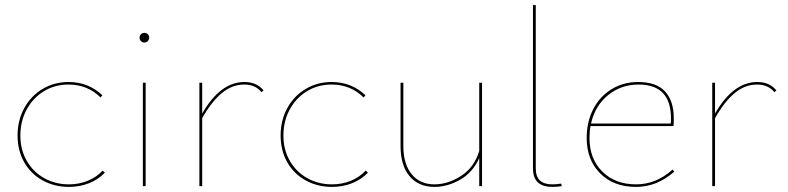

<svg xmlns="http://www.w3.org/2000/svg" viewBox="-20 -731 3093 754"><path d="M49 -199Q49 -258 75 -306Q101 -354 147 -381.5Q193 -409 249 -409Q327 -409 382 -357L375 -348Q324 -399 249 -399Q195 -399 152 -372.5Q109 -346 84.5 -300.5Q60 -255 60 -199Q60 -143 85 -99.5Q110 -56 153.5 -31.5Q197 -7 251 -7Q290 -7 324.5 -21Q359 -35 383 -61L392 -53Q366 -26 329.5 -11.5Q293 3 251 3Q194 3 147.5 -22.5Q101 -48 75 -94Q49 -140 49 -199Z M528 -583Q528 -591 533.5 -596.5Q539 -602 547 -602Q555 -602 560.5 -596.5Q566 -591 566 -583Q566 -576 560.5 -570Q555 -564 547 -564Q539 -564 533.5 -569.5Q528 -575 528 -583ZM541 -406H552V0H541Z M1015 -376 1007 -369Q983 -399 939 -399Q891 -399 850.5 -365Q810 -331 774 -267V0H763V-406H774V-285Q845 -409 940 -409Q988 -409 1015 -376Z M1082 -199Q1082 -258 1108 -306Q1134 -354 1180 -381.5Q1226 -409 1282 -409Q1360 -409 1415 -357L1408 -348Q1357 -399 1282 -399Q1228 -399 1185 -372.5Q1142 -346 1117.5 -300.5Q1093 -255 1093 -199Q1093 -143 1118 -99.5Q1143 -56 1186.5 -31.5Q1230 -7 1284 -7Q1323 -7 1357.5 -21Q1392 -35 1416 -61L1425 -53Q1399 -26 1362.5 -11.5Q1326 3 1284 3Q1227 3 1180.5 -22.5Q1134 -48 1108 -94Q1082 -140 1082 -199Z M1873 -406V0H1862V-110Q1836 -53 1786.5 -25Q1737 3 1686 3Q1624 3 1588.5 -39Q1553 -81 1553 -157V-406H1564V-157Q1564 -87 1596.5 -47Q1629 -7 1686 -7Q1739 -7 1790.5 -40Q1842 -73 1862 -138V-406Z M2073 -71V-711H2084V-71Q2084 -37 2100.5 -22Q2117 -7 2149 -7Q2165 -7 2184 -10L2186 0Q2167 3 2149 3Q2112 3 2092.5 -14.5Q2073 -32 2073 -71Z M2628 -57Q2560 3 2478 3Q2390 3 2337 -50Q2284 -103 2284 -189Q2284 -254 2310.5 -304Q2337 -354 2383 -381.5Q2429 -409 2486 -409Q2558 -409 2592 -371.5Q2626 -334 2626 -267Q2626 -245 2625 -236H2299Q2295 -216 2295 -189Q2295 -107 2345.5 -57Q2396 -7 2478 -7Q2557 -7 2621 -65ZM2301 -246H2614Q2615 -253 2615 -266Q2615 -399 2488 -399Q2419 -399 2368 -357.5Q2317 -316 2301 -246Z M3029 -376 3021 -369Q2997 -399 2953 -399Q2905 -399 2864.5 -365Q2824 -331 2788 -267V0H2777V-406H2788V-285Q2859 -409 2954 -409Q3002 -409 3029 -376Z"/></svg>

Font: Ysabeau Infant Hairline
Style: Regular
Weight: 100
Designer: Christian Thalmann (Catharsis Fonts)
Version: Version 0.003